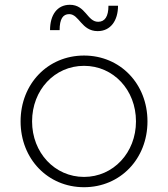

<svg xmlns="http://www.w3.org/2000/svg" viewBox="-20 -770 702 802"><path d="M331 12C482 12 596 -106 596 -263C596 -420 482 -538 331 -538C180 -538 66 -420 66 -263C66 -106 180 12 331 12ZM114 -263C114 -394 208 -495 331 -495C454 -495 548 -394 548 -263C548 -132 453 -31 331 -31C209 -31 114 -132 114 -263ZM189 -644H229C229 -691 243 -711 269 -711C311 -711 320 -640 388 -640C442 -640 473 -684 473 -746H433C433 -701 418 -679 390 -679C344 -679 338 -750 272 -750C219 -750 189 -708 189 -644Z"/></svg>

Font: Mluvka ExtraLight
Style: Regular
Weight: 200
Designer: Modified by Jiří Krblich, Original typeface by Gumpita Rahayu
Foundry: Gumpita Rahayu & Jiří Krblich
Version: Version 2.000;Glyphs 3.1.1 (3134)